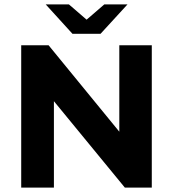

<svg xmlns="http://www.w3.org/2000/svg" viewBox="-20 -849 783 869"><path d="M667 -644V0H545L224 -391V0H76V-644H200L520 -253V-644ZM557 -829 435 -696H308L187 -829H292L372 -760L452 -829Z"/></svg>

Font: Montserrat Ace
Style: Bold
Weight: 700
Designer: Julieta Ulanovsky
Foundry: Julieta Ulanovsky
Version: Version 1